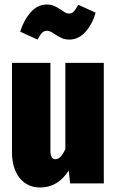

<svg xmlns="http://www.w3.org/2000/svg" viewBox="-20 -811 515 849"><path d="M439 0H290L284 -57Q236 18 158 18Q100 18 66.5 -24.5Q33 -67 33 -138V-533H203V-144Q203 -107 225 -107Q249 -107 269 -152V-533H439ZM222 -660Q201 -675 189 -675Q175 -675 166 -666Q157 -657 146 -636L69 -671Q86 -724 116.5 -757.5Q147 -791 186 -791Q205 -791 219 -785Q233 -779 251 -767Q262 -759 269.5 -755Q277 -751 285 -751Q298 -751 306.5 -760Q315 -769 326 -790L403 -755Q387 -701 356.5 -668.5Q326 -636 287 -636Q267 -636 253 -642.5Q239 -649 222 -660Z"/></svg>

Font: Fira Sans Extra Condensed ExtraBold
Style: Regular
Weight: 800
Width: 1
Designer: Carrois Corporate & Edenspiekermann AG
Foundry: Carrois Corporate GbR & Edenspiekermann AG
Version: Version 4.203